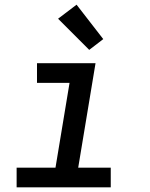

<svg xmlns="http://www.w3.org/2000/svg" viewBox="-20 -800 640 820"><path d="M51 0V-84H217L277 -446H138V-530H388L314 -84H453V0ZM361 -587 228 -720 307 -780 421 -633Z"/></svg>

Font: Iosevka Curly MdExObl
Style: Regular
Weight: 500
Width: 7
Italic angle: -9°
Monospace: yes
Designer: Belleve Invis
Foundry: Belleve Invis
Version: Version 11.1.0; ttfautohint (v1.8.3)